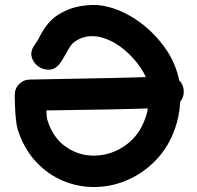

<svg xmlns="http://www.w3.org/2000/svg" viewBox="-20 -743 784 765"><path d="M364 2Q432 0 494 -28.5Q556 -57 604 -108Q652 -159 677 -230Q695 -280 698 -338Q714 -357 712 -382Q711 -406 694 -423Q689 -449 680 -472Q658 -533 608 -589.5Q558 -646 496 -681Q450 -707 403.5 -717.5Q357 -728 303 -719Q248 -710 201 -677Q171 -655 146 -612L131 -584Q123 -571 118 -564Q100 -539 106.5 -515.5Q113 -492 133 -478Q153 -464 177.5 -465.5Q202 -467 220 -492Q229 -504 239 -523L254 -549Q266 -569 275 -575Q342 -624 435 -573Q476 -549 510 -511.5Q544 -474 561 -436Q498 -433 100 -426Q74 -426 56 -407.5Q38 -389 39 -363V-359Q38 -353 39 -348Q39 -337 40 -314Q41 -291 43.5 -266.5Q46 -242 51 -226Q75 -151 122.5 -99.5Q170 -48 232.5 -22Q295 4 364 2ZM360 -123Q297 -121 244.5 -156.5Q192 -192 169 -264Q165 -279 165 -303Q464 -307 569 -311Q566 -290 559 -272Q535 -203 480 -164Q425 -125 360 -123Z"/></svg>

Font: Balsamiq Sans
Style: Bold
Weight: 700
Designer: Michael Angeles
Foundry: Balsamiq SRL
Version: Version 1.020; ttfautohint (v1.8.4.7-5d5b);gftools[0.9.26]